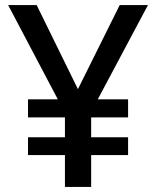

<svg xmlns="http://www.w3.org/2000/svg" viewBox="-20 -734 615 754"><path d="M286 -384 124 -714H12L207 -344H90V-273H235V-195H90V-125H235V0H338V-125H483V-195H338V-273H483V-344H364L561 -714H450Z"/></svg>

Font: Noto Sans Lao UI Med
Style: Regular
Weight: 500
Designer: Monotype Design Team
Foundry: Monotype Imaging Inc.
Version: Version 2.000